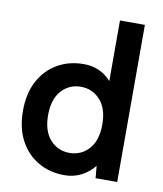

<svg xmlns="http://www.w3.org/2000/svg" viewBox="-82 -780 730 858"><g transform="rotate(10 283.5 -351.0)"><path d="M268 11Q202 11 149.5 -19Q97 -49 66.5 -105.5Q36 -162 36 -241Q36 -320 66.5 -376.5Q97 -433 149.5 -463Q202 -493 268 -493Q344 -493 393 -438V-713H506V0H408L403 -55Q378 -24 343.5 -6.5Q309 11 268 11ZM273 -91Q326 -91 361 -130Q396 -169 396 -241Q396 -313 361 -352Q326 -391 273 -391Q220 -391 185 -352Q150 -313 150 -241Q150 -169 185 -130Q220 -91 273 -91Z"/></g></svg>

Font: Zen Kaku Gothic New
Style: Bold
Weight: 700
Designer: Yoshimichi Ohira
Foundry: Positype
Version: Version 1.002